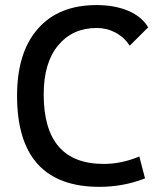

<svg xmlns="http://www.w3.org/2000/svg" viewBox="-20 -723 626 753"><path d="M370.1 9.8Q46.9 9.8 46.9 -347.7Q46.9 -517.1 128.4 -610.1Q210 -703.1 358.4 -703.1Q430.2 -703.1 483.4 -680.4Q536.6 -657.7 561 -615.7L488.8 -543.9Q466.8 -577.1 432.9 -595.2Q398.9 -613.3 359.4 -613.3Q265.1 -613.3 208.3 -545.4Q151.4 -477.5 151.4 -352.5Q151.4 -80.1 386.7 -80.1Q457.5 -80.1 526.4 -109.4L548.8 -23.4Q463.9 9.8 370.1 9.8Z"/></svg>

Font: Caskaydia Cove
Style: Regular
Weight: 400
Monospace: yes
Designer: Aaron Bell
Foundry: Saja Typeworks
Version: Version 4.300; ttfautohint (v1.8.3)